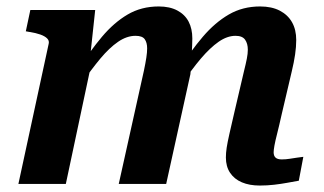

<svg xmlns="http://www.w3.org/2000/svg" viewBox="-20 -570 1005 595"><path d="M37 0H184L266 -386L259 -390L275 -539H74L60 -473L71 -471Q91 -468 105 -463Q119 -458 126 -451Q133 -444 131 -435ZM853 -216 884 -348Q891 -377 894.5 -401Q898 -425 898 -446Q898 -478 885 -501Q872 -524 847 -537Q822 -550 786 -550Q732 -550 689 -525Q646 -500 608.5 -456Q571 -412 534 -354L542 -307Q574 -355 602.5 -388.5Q631 -422 657.5 -440.5Q684 -459 710 -459Q731 -459 739.5 -447Q748 -435 748 -416Q748 -404 745 -388.5Q742 -373 736 -349L707 -225Q697 -182 691 -155.5Q685 -129 682.5 -112.5Q680 -96 680 -82Q680 -54 693 -34.5Q706 -15 729.5 -5Q753 5 785 5Q808 5 829.5 2.5Q851 0 870 -3.5Q889 -7 906 -10L920 -84Q912 -83 901 -81.5Q890 -80 878 -78Q866 -76 853 -76Q840 -76 834 -81.5Q828 -87 828 -98Q828 -105 830.5 -119Q833 -133 839 -156.5Q845 -180 853 -216ZM348 0H495L570 -340Q571 -348 572 -364Q573 -380 574 -398Q575 -416 575.5 -430.5Q576 -445 576 -451Q576 -481 564.5 -503Q553 -525 529.5 -537.5Q506 -550 472 -550Q418 -550 375.5 -525Q333 -500 296 -456Q259 -412 222 -354L230 -307Q263 -355 291 -388.5Q319 -422 346 -440.5Q373 -459 400 -459Q421 -459 428.5 -448.5Q436 -438 436 -420Q436 -408 433.5 -391.5Q431 -375 426 -351Z"/></svg>

Font: Roboto Serif SemiBold
Style: Italic
Weight: 600
Italic angle: -10°
Version: Version 1.007